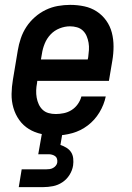

<svg xmlns="http://www.w3.org/2000/svg" viewBox="-20 -548 540 788"><path d="M209 8Q179 8 150.5 2Q122 -4 98.5 -18.5Q75 -33 59 -55.5Q43 -78 35 -105.5Q27 -133 27.5 -162.5Q28 -192 33 -221L53 -341Q57 -366 65.5 -391Q74 -416 88.5 -438Q103 -460 123.5 -478Q144 -496 168 -507.5Q192 -519 217.5 -523.5Q243 -528 268 -528Q298 -528 326 -522Q354 -516 377 -501Q400 -486 416 -463.5Q432 -441 439 -414Q446 -387 446 -357.5Q446 -328 441 -299L427 -216H133L132 -207Q129 -192 128.5 -177Q128 -162 130.5 -147.5Q133 -133 139 -120Q145 -107 155 -97.5Q165 -88 179 -84Q193 -80 209 -80Q225 -80 242 -83.5Q259 -87 274 -96.5Q289 -106 299.5 -121Q310 -136 314 -152H414Q407 -118 388 -86.5Q369 -55 340 -33Q311 -11 276.5 -1.5Q242 8 209 8ZM148 -304H340L342 -313Q344 -328 345 -343Q346 -358 343.5 -372.5Q341 -387 335.5 -400Q330 -413 320 -422.5Q310 -432 296 -436Q282 -440 267 -440Q246 -440 224.5 -431.5Q203 -423 187.5 -406.5Q172 -390 163.5 -369Q155 -348 152 -327ZM57 220 69 147H169Q176 147 183.5 146Q191 145 197.5 141.5Q204 138 209 132Q214 126 215 119Q216 111 214 104Q212 97 206.5 93Q201 89 194 87Q187 85 180 85H137L152 0H236L228 47Q241 51 253 58.5Q265 66 272 77Q279 88 280.5 102.5Q282 117 280 131Q277 151 265.5 169.5Q254 188 236 200Q218 212 197.5 216Q177 220 157 220Z"/></svg>

Font: Iosevka SS04 Semibold Oblique
Style: Regular
Weight: 600
Italic angle: -9°
Monospace: yes
Designer: Belleve Invis
Foundry: Belleve Invis
Version: Version 19.0.0; ttfautohint (v1.8.4)